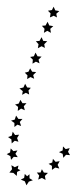

<svg xmlns="http://www.w3.org/2000/svg" viewBox="-27 -557 243 573"><path d="M181 -115 176 -104 182 -94 170 -95 162 -86 160 -98 149 -103 160 -108 161 -120 169 -112ZM151 -76 145 -65 150 -54 138 -57 128 -50V-62L118 -68L129 -72L131 -83L139 -74ZM116 -41 107 -32 109 -20 98 -26 87 -21 90 -33 83 -42H94L98 -52L104 -42ZM71 -19 59 -15 52 -4 47 -16 35 -21 45 -26 47 -38 54 -31 61 -37V-25ZM23 -32 13 -41 1 -42 9 -52 7 -64 17 -58 28 -63 26 -53 34 -49 24 -44ZM6 -80 4 -91 -7 -97 3 -102 5 -114 13 -106 25 -108 19 -98 26 -88 14 -89ZM8 -129 7 -141 -3 -148 8 -152 11 -164 18 -154 30 -155 24 -145 28 -134 17 -137ZM16 -178V-190L6 -197L17 -200L21 -212L28 -202H40L32 -193L36 -181L25 -185ZM26 -226 27 -238 18 -245 29 -248 34 -259 40 -249H52L44 -240L47 -228L36 -233ZM39 -274 41 -285 31 -293 43 -296 48 -307 54 -296 65 -295 58 -287 60 -275 50 -280ZM54 -321 55 -332 47 -340 58 -343 63 -353 69 -343 81 -342 72 -333 75 -322 64 -327ZM70 -367 71 -379 63 -387 74 -389 79 -400 85 -389 97 -388 88 -379 91 -368 80 -373ZM86 -413 88 -425 80 -434 91 -435 97 -446 102 -435 114 -434 105 -425 107 -414 97 -419ZM104 -459 106 -471 98 -480 109 -481 115 -492 120 -481 132 -479 123 -471 125 -459 114 -465ZM122 -505 124 -517 116 -525 128 -527 133 -537 138 -526 150 -524 141 -516 143 -505 133 -510Z"/></svg>

Font: Santa christmas start
Style: Regular
Weight: 400
Designer: MUHAMMAD YONI
Version: Version 001.000